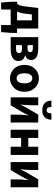

<svg xmlns="http://www.w3.org/2000/svg" viewBox="1235 -2008 945 3455"><g transform="rotate(90 1707.5 -280.5)"><path d="M151.6 0V172H25.1L11.2 -18.6V-115.3H572.1V-18.6L558.2 172H431.6V0ZM346.2 -43V-380.8H239.6L227.1 -265.8Q219.9 -203 204.9 -158.6Q189.9 -114.2 167.3 -86.1Q144.8 -58 116.2 -44.4Q87.5 -30.8 54 -29.8L42.4 -115.3Q54.1 -121.7 64.3 -137.8Q74.5 -153.9 83.2 -191.4Q91.9 -228.9 100.2 -299.1L123.3 -496.1H493.2V-43Z M648.6 0V-496H859.4Q915.5 -496 960.5 -484Q1005.5 -472 1032.5 -443.5Q1059.4 -414.9 1059.4 -365.1Q1059.4 -333.6 1040.1 -304.2Q1020.7 -274.8 976.3 -262.7V-258.7Q1007 -251.6 1030 -237.1Q1053 -222.6 1065.7 -199.6Q1078.3 -176.6 1078.3 -143.1Q1078.3 -92 1050.1 -60.5Q1022 -29 975.3 -14.5Q928.6 0 871.6 0ZM792.4 -303.8H850.6Q886.4 -303.8 902.4 -316.3Q918.3 -328.7 918.3 -349.8Q918.3 -372.6 903.1 -385.8Q887.8 -399 851.4 -399H792.4ZM792.4 -97H863.6Q903 -97 919.1 -112.7Q935.2 -128.3 935.2 -152.5Q935.2 -174.8 917.9 -189Q900.6 -203.3 861.8 -203.3H792.4Z M1389.5 12Q1326.8 12 1271.7 -18.7Q1216.6 -49.5 1182.2 -107.5Q1147.9 -165.6 1147.9 -247.9Q1147.9 -330.4 1182.2 -388.5Q1216.6 -446.7 1271.7 -477.4Q1326.8 -508.1 1389.5 -508.1Q1452.3 -508.1 1507.3 -477.4Q1562.3 -446.7 1596.8 -388.5Q1631.2 -330.4 1631.2 -247.9Q1631.2 -165.6 1596.8 -107.5Q1562.3 -49.5 1507.3 -18.7Q1452.3 12 1389.5 12ZM1389.5 -106.6Q1419.9 -106.6 1440.3 -123.9Q1460.7 -141.2 1470.6 -173.1Q1480.5 -205 1480.5 -247.9Q1480.5 -290.8 1470.6 -322.8Q1460.7 -354.7 1440.3 -372.1Q1419.9 -389.5 1389.5 -389.5Q1359.1 -389.5 1338.8 -372.1Q1318.5 -354.7 1308.5 -322.8Q1298.5 -290.8 1298.5 -247.9Q1298.5 -205 1308.5 -173.1Q1318.5 -141.2 1338.8 -123.9Q1359.1 -106.6 1389.5 -106.6Z M1731.6 0V-496H1873.8V-358.4Q1873.8 -320.1 1870 -274.7Q1866.2 -229.3 1861.2 -180.3H1864.6Q1876.9 -206 1893.3 -236.3Q1909.6 -266.7 1920.9 -288.7L2042.1 -496H2185.4V0H2043.1V-138.1Q2043.1 -175.5 2047 -220.9Q2050.9 -266.2 2056.4 -316.2H2052.4Q2040.5 -290.2 2024.7 -259.5Q2008.9 -228.8 1996.6 -206.9L1874.8 0ZM1962.8 -569.1Q1905.3 -569.1 1867.8 -589.3Q1830.3 -609.5 1811.2 -646.3Q1792.1 -683.1 1790.8 -732.8H1904.8Q1905.8 -705.5 1911.4 -686.2Q1916.9 -667 1929.1 -657.2Q1941.4 -647.4 1962.8 -647.4Q1984.4 -647.4 1996.5 -657.2Q2008.6 -667 2014.2 -686.2Q2019.7 -705.5 2020.7 -732.8H2134.8Q2133.6 -683.1 2114.4 -646.3Q2095.3 -609.5 2057.8 -589.3Q2020.2 -569.1 1962.8 -569.1Z M2314.7 0V-496.1H2461.7V-317.1H2620.6V-496.1H2767.6V0H2620.6V-188.6H2461.7V0Z M2896.6 0V-496H3038.8V-358.4Q3038.8 -320.1 3035 -274.7Q3031.2 -229.3 3026.2 -180.3H3029.6Q3041.9 -206 3058.3 -236.3Q3074.6 -266.7 3085.9 -288.7L3207.1 -496H3350.4V0H3208.1V-138.1Q3208.1 -175.5 3212 -220.9Q3215.9 -266.2 3221.4 -316.2H3217.4Q3205.5 -290.2 3189.7 -259.5Q3173.9 -228.8 3161.6 -206.9L3039.8 0Z"/></g></svg>

Font: SourceSans3VF
Style: Regular
Weight: 200
Designer: Paul D. Hunt
Foundry: Adobe
Version: Version 3.052;hotconv 1.1.0;makeotfexe 2.6.0